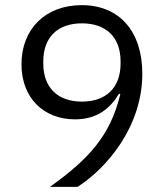

<svg xmlns="http://www.w3.org/2000/svg" viewBox="-20 -730 640 750"><path d="M535.9 -442.1C535.9 -608 446 -709.9 299 -709.9C157 -709.9 63.9 -616.1 63.9 -479C63.9 -346.9 150.9 -263.8 273.1 -263.8C360.1 -263.8 410.9 -307.2 445 -364L449.9 -361.9C410.9 -199.9 327.1 -109 175.1 0H283C397 -73.2 535.9 -235.1 535.9 -442.1ZM149.1 -481.9V-490.1C149.1 -584.2 204.9 -638.8 300.1 -638.8C394.9 -638.8 451 -584.2 451 -490.1V-481.9C451 -388.1 394.9 -333.1 300.1 -333.1C204.9 -333.1 149.1 -388.1 149.1 -481.9Z"/></svg>

Font: Margiela Mono
Style: Regular
Weight: 400
Designer: Mike Abbink, Paul van der Laan, Pieter van Rosmalen
Foundry: Bold Monday
Version: Version 2.003 2021